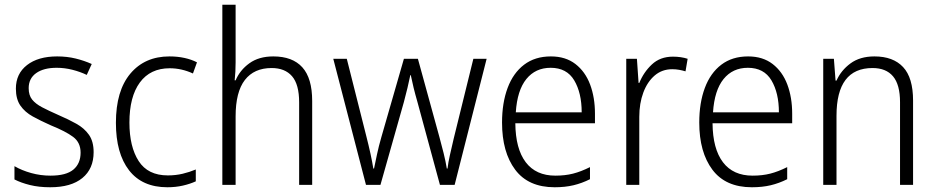

<svg xmlns="http://www.w3.org/2000/svg" viewBox="-20 -780 3949 810"><path d="M375 -138Q375 -68 327.5 -29Q280 10 192 10Q144 10 106 0.5Q68 -9 41 -23V-79Q72 -61 111.5 -50Q151 -39 193 -39Q259 -39 289.5 -64.5Q320 -90 320 -136Q320 -179 288.5 -202.5Q257 -226 195 -251Q152 -270 118.5 -288.5Q85 -307 66 -334.5Q47 -362 47 -406Q47 -469 94 -505.5Q141 -542 221 -542Q263 -542 299.5 -533Q336 -524 367 -510L346 -464Q319 -477 286 -485.5Q253 -494 219 -494Q164 -494 132.5 -471.5Q101 -449 101 -408Q101 -378 115.5 -360Q130 -342 157.5 -327.5Q185 -313 226 -295Q268 -277 302 -258Q336 -239 355.5 -211Q375 -183 375 -138Z M686 10Q580 10 524.5 -61.5Q469 -133 469 -262Q469 -397 530 -469.5Q591 -542 695 -542Q729 -542 758.5 -535.5Q788 -529 811 -517L794 -470Q746 -492 696 -492Q614 -492 570 -432Q526 -372 526 -263Q526 -161 565 -100.5Q604 -40 688 -40Q721 -40 750.5 -47Q780 -54 806 -65V-15Q782 -4 751.5 3Q721 10 686 10Z M974 -517Q974 -496 973 -478Q972 -460 970 -441H974Q992 -484 1032 -513Q1072 -542 1133 -542Q1214 -542 1255.5 -496Q1297 -450 1297 -354V0H1242V-348Q1242 -424 1212 -458.5Q1182 -493 1126 -493Q1052 -493 1013 -442.5Q974 -392 974 -289V0H918V-760H974Z M1741 -350Q1732 -381 1725 -409.5Q1718 -438 1713 -463H1711Q1706 -438 1699 -409Q1692 -380 1684 -350L1585 0H1524L1386 -532H1443L1525 -207Q1546 -125 1555 -69H1558Q1563 -94 1570.5 -129Q1578 -164 1589 -202L1684 -532H1743L1834 -201Q1843 -168 1851.5 -134Q1860 -100 1865 -69H1868Q1871 -95 1878 -125.5Q1885 -156 1894 -195L1977 -532H2033L1898 0H1836Z M2304 -542Q2366 -542 2407.5 -510Q2449 -478 2469.5 -423.5Q2490 -369 2490 -300V-260H2154Q2155 -152 2198 -95.5Q2241 -39 2323 -39Q2364 -39 2397.5 -47.5Q2431 -56 2469 -75V-24Q2435 -7 2399.5 1.5Q2364 10 2320 10Q2209 10 2153.5 -64Q2098 -138 2098 -263Q2098 -346 2121.5 -409Q2145 -472 2191 -507Q2237 -542 2304 -542ZM2303 -494Q2239 -494 2200.5 -446.5Q2162 -399 2156 -306H2434Q2434 -388 2402.5 -441Q2371 -494 2303 -494Z M2819 -541Q2853 -541 2881 -532L2872 -479Q2859 -483 2845 -485.5Q2831 -488 2816 -488Q2773 -488 2742 -461.5Q2711 -435 2694 -389.5Q2677 -344 2677 -287V0H2622V-532H2667L2674 -430H2677Q2695 -475 2730 -508Q2765 -541 2819 -541Z M3136 -542Q3198 -542 3239.5 -510Q3281 -478 3301.5 -423.5Q3322 -369 3322 -300V-260H2986Q2987 -152 3030 -95.5Q3073 -39 3155 -39Q3196 -39 3229.5 -47.5Q3263 -56 3301 -75V-24Q3267 -7 3231.5 1.5Q3196 10 3152 10Q3041 10 2985.5 -64Q2930 -138 2930 -263Q2930 -346 2953.5 -409Q2977 -472 3023 -507Q3069 -542 3136 -542ZM3135 -494Q3071 -494 3032.5 -446.5Q2994 -399 2988 -306H3266Q3266 -388 3234.5 -441Q3203 -494 3135 -494Z M3669 -542Q3748 -542 3790 -497Q3832 -452 3832 -356V0H3777V-349Q3777 -423 3747.5 -458Q3718 -493 3661 -493Q3509 -493 3509 -292V0H3453V-532H3498L3505 -440H3509Q3528 -483 3568 -512.5Q3608 -542 3669 -542Z"/></svg>

Font: Noto Sans Sinhala SemiCondensed Light
Style: Regular
Weight: 300
Width: 4
Designer: Jelle Bosma - Monotype Design Team
Foundry: Monotype Imaging Inc.
Version: Version 2.006; ttfautohint (v1.8.4.7-5d5b)